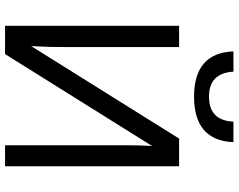

<svg xmlns="http://www.w3.org/2000/svg" viewBox="-112 -831 943 759"><g transform="rotate(90 359.5 -451.5)"><path d="M193.8 0H82V-688H166V-236.8Q166 -169.9 164.1 -145L162.1 -103L527.8 -688H637.2V0H554.2V-457Q554.2 -513.2 555.2 -538.1L557.1 -581.1ZM361.8 -747.1Q189.5 -747.1 183.1 -902.8H263.2Q269 -806.2 361.8 -806.2Q456.5 -806.2 460.9 -902.8H542Q535.6 -747.1 361.8 -747.1Z"/></g></svg>

Font: Libra Sans Modern
Style: Regular
Weight: 400
Foundry: Stefan Peev, Context Ltd
Version: Version 1.000